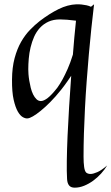

<svg xmlns="http://www.w3.org/2000/svg" viewBox="-20 -534 512 882"><path d="M472.2 226.1Q460.9 245.1 444.3 263.4Q427.7 281.7 408 296.1Q388.2 310.5 366.5 319.3Q344.7 328.1 323.2 328.1Q305.7 328.1 297.4 317.9Q289.1 307.6 288.1 288.1Q286.1 255.4 286.9 204.3Q287.6 153.3 290.3 91.1Q293 28.8 297.4 -42Q301.8 -112.8 307.1 -186Q297.9 -172.4 289.8 -160.6Q281.7 -148.9 275.4 -140.6Q268.1 -130.4 261.2 -122.1Q235.4 -89.8 211.2 -65.4Q187 -41 166.7 -24.7Q146.5 -8.3 131.1 0.5Q115.7 9.3 106.9 9.8Q98.1 11.2 85.7 4.6Q73.2 -2 62 -21.2Q50.8 -40.5 42.7 -75.9Q34.7 -111.3 35.2 -168Q35.6 -224.1 47.1 -266.8Q58.6 -309.6 76.9 -341.6Q95.2 -373.5 117.7 -396.7Q140.1 -419.9 162.1 -437Q207.5 -471.7 249.3 -492.2Q291 -512.7 331.1 -514.2Q343.3 -514.6 355.5 -513.2Q365.7 -512.2 377.2 -509.8Q388.7 -507.3 397.9 -502.9L412.1 -514.2Q405.8 -462.4 399.7 -404.3Q393.6 -346.2 388.2 -285.2Q382.8 -224.1 378.2 -161.4Q373.5 -98.6 370.4 -38.1Q367.2 22.5 365.5 79.1Q363.8 135.7 363.8 185.1Q363.8 213.9 366.5 232.9Q369.1 252 376 258.8Q384.3 265.6 397.5 265.1Q408.7 264.6 427 256.8Q445.3 249 472.2 226.1ZM255.9 -444.8Q225.1 -444.8 202.4 -434.3Q179.7 -423.8 163.3 -406Q147 -388.2 136.7 -365Q126.5 -341.8 120.4 -316.2Q114.3 -290.5 112.1 -264.6Q109.9 -238.8 109.9 -215.8Q109.9 -207.5 110.8 -193.6Q111.8 -179.7 114.5 -163.3Q117.2 -147 121.3 -130.4Q125.5 -113.8 132.1 -100.3Q138.7 -86.9 147.5 -78.4Q156.2 -69.8 168 -69.8Q180.7 -69.8 199 -83.7Q217.3 -97.7 243.2 -130.9Q254.9 -147 267.6 -169.9Q278.3 -189.5 290.8 -217.5Q303.2 -245.6 314.9 -283.2Q317.9 -323.7 321.5 -362.5Q325.2 -401.4 329.1 -439Q283.7 -444.8 255.9 -444.8Z"/></svg>

Font: Quintessential
Style: Regular
Weight: 400
Designer: Astigmatic (AOETI)
Foundry: Astigmatic (AOETI)
Version: Version 1.000